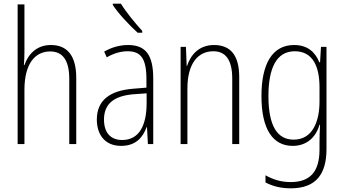

<svg xmlns="http://www.w3.org/2000/svg" viewBox="-20 -784 1872 1045"><path d="M113 -503V-760H76V0H113V-295C113 -439 172 -504 253 -504C317 -504 357 -462 357 -354V0H395V-360C395 -481 346 -539 257 -539C176 -539 132 -485 113 -430H110C112 -454 113 -473 113 -503Z M638 -764H594V-757C625 -709 686 -645 729 -606H754V-616C715 -659 669 -714 638 -764ZM677 -539C632 -539 586 -526 547 -503L561 -472C603 -496 641 -505 675 -505C746 -505 777 -466 777 -353V-307L704 -301C578 -291 507 -238 507 -133C507 -54 549 10 639 10C721 10 758 -38 778 -92H780L785 0H814V-357C814 -486 772 -539 677 -539ZM707 -271 778 -276V-218C777 -101 737 -22 645 -22C582 -22 546 -62 546 -133C546 -219 600 -262 707 -271Z M1145 -539C1062 -539 1017 -484 998 -425H996L992 -529H963V0H1000V-302C1000 -439 1058 -505 1141 -505C1206 -505 1244 -461 1244 -356V0H1282V-365C1282 -485 1233 -539 1145 -539Z M1581 -539C1461 -539 1403 -435 1403 -261C1403 -79 1466 10 1573 10C1649 10 1699 -36 1719 -105H1722C1720 -67 1719 -41 1719 -10V30C1719 149 1669 207 1562 207C1509 207 1466 193 1425 170V209C1463 229 1507 241 1562 241C1699 241 1757 165 1757 27V-529H1727L1722 -445H1718C1697 -497 1657 -539 1581 -539ZM1584 -505C1683 -505 1719 -422 1719 -308V-232C1719 -127 1684 -24 1578 -24C1488 -24 1441 -101 1441 -261C1441 -410 1483 -505 1584 -505Z"/></svg>

Font: Noto Sans Gujarati Condensed ExtraLight
Style: Regular
Weight: 200
Width: 3
Designer: Jelle Bosma - Monotype Design Team, Universal Thirst
Foundry: Monotype Imaging Inc.
Version: Version 2.106